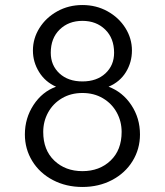

<svg xmlns="http://www.w3.org/2000/svg" viewBox="-20 -732 656 764"><path d="M79 -197Q79 -262 113.5 -314.5Q148 -367 203 -387Q160 -406 135.5 -445.5Q111 -485 111 -531Q111 -579 137 -620.5Q163 -662 208 -687Q253 -712 308 -712Q363 -712 408 -687Q453 -662 479 -620.5Q505 -579 505 -531Q505 -484 481 -445Q457 -406 412 -387Q468 -366 502.5 -314Q537 -262 537 -197Q537 -139 507.5 -91Q478 -43 425.5 -15.5Q373 12 308 12Q243 12 190.5 -15.5Q138 -43 108.5 -91Q79 -139 79 -197ZM434 -522Q434 -580 398.5 -614.5Q363 -649 308 -649Q253 -649 217.5 -614.5Q182 -580 182 -522Q182 -472 216.5 -440Q251 -408 308 -408Q365 -408 399.5 -440Q434 -472 434 -522ZM464 -207Q464 -249 444.5 -284.5Q425 -320 389.5 -341Q354 -362 308 -362Q262 -362 226.5 -341Q191 -320 171.5 -284.5Q152 -249 152 -207Q152 -135 196 -93Q240 -51 308 -51Q376 -51 420 -93Q464 -135 464 -207Z"/></svg>

Font: Overpass Mono Light
Style: Regular
Weight: 300
Monospace: yes
Designer: Delve Withrington, Dave Bailey
Foundry: Delve Fonts
Version: Version 1.000;DELV;Overpass